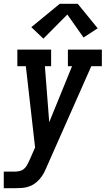

<svg xmlns="http://www.w3.org/2000/svg" viewBox="-43 -793 563 1018"><path d="M-23 205V117H33Q47 117 60.5 114Q74 111 84.5 102Q95 93 101.5 80.5Q108 68 114 55L143 -11L94 -442H49V-530H228V-442H195L218 -145L339 -442H317V-530H497V-442H441L205 91Q200 103 194 115.5Q188 128 180 140Q168 158 151 172.5Q134 187 114.5 194.5Q95 202 74.5 203.5Q54 205 33 205ZM187 -588 123 -649 274 -773H369L475 -643L400 -594L314 -716Z"/></svg>

Font: Iosevka Slab Semibold Oblique
Style: Regular
Weight: 600
Italic angle: -9°
Monospace: yes
Designer: Belleve Invis
Foundry: Belleve Invis
Version: Version 11.1.1; ttfautohint (v1.8.3)